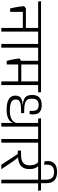

<svg xmlns="http://www.w3.org/2000/svg" viewBox="1022 -1966 926 3047"><g transform="rotate(90 1485.5 -443.0)"><path d="M463.5 -600.5H405.5V0H463.5ZM348.5 -585H581L576 -630.5H343.5ZM530 -585 525 -630.5H-18L-13.5 -585ZM429 -390.5H126V-342H429ZM96.5 -140.5H151V-390.5H97.5L59.5 -362.5Q63.5 -319 68.8 -283.5Q74 -248 80.8 -213.8Q87.5 -179.5 96.5 -140.5Z M718.5 0V-600.5H660V0ZM835.5 -585 831 -630.5H542.5L548 -585Z M1312.5 -600.5H1254V0H1312.5ZM1197 -585H1429.5L1425 -630.5H1192.5ZM1351.5 -585 1347 -630.5H798L802.5 -585ZM1279.5 -317.5H948V-268.5H1279.5ZM985.5 -601.5H927.5V-271.5H985.5ZM928.5 -86H985.5V-313.5H928L889.5 -290.5Q894 -250.5 899.5 -217.8Q905 -185 912.2 -153.2Q919.5 -121.5 928.5 -86Z M1971.5 -600.5H1913.5V0H1971.5ZM1856.5 -585H2089L2084.5 -630.5H1851.5ZM1844 -585H2038.5L2034 -630.5H1839.5ZM1480 -226.5V-221.5Q1480 -154 1536 -119.2Q1592 -84.5 1705.5 -84.5Q1766 -84.5 1808 -96.8Q1850 -109 1875.5 -131Q1901 -153 1911 -182H1918L1915 -238.5Q1897 -185 1847 -160.2Q1797 -135.5 1715.5 -135.5Q1655 -135.5 1616.5 -145.8Q1578 -156 1559.8 -176.2Q1541.5 -196.5 1541.5 -227V-231.5Q1541.5 -251.5 1548 -266.2Q1554.5 -281 1571.5 -291.2Q1588.5 -301.5 1618.8 -307Q1649 -312.5 1696 -313.5L1757.5 -314.5V-362.5L1696 -364Q1633 -365.5 1596.2 -377.8Q1559.5 -390 1544 -415.2Q1528.5 -440.5 1528.5 -481.5V-489.5Q1528.5 -542.5 1553.8 -567.8Q1579 -593 1628 -593Q1675 -593 1698.5 -570.8Q1722 -548.5 1722 -495.5V-449.5H1773Q1776 -465.5 1777.2 -480.5Q1778.5 -495.5 1778.5 -508Q1778.5 -574.5 1741.8 -608Q1705 -641.5 1628.5 -641.5Q1550 -641.5 1510 -603.8Q1470 -566 1470 -493.5V-485Q1470 -439.5 1485.8 -409.2Q1501.5 -379 1535.5 -362.5Q1569.5 -346 1624.5 -341V-338.5Q1569.5 -336 1538 -322Q1506.5 -308 1493.2 -283.8Q1480 -259.5 1480 -226.5Z M2227 0V-600.5H2168.5V0ZM2344 -585 2339.5 -630.5H2051L2056.5 -585Z M2739 -585 2734.5 -630.5H2306L2310.5 -585ZM2646 0V-3L2542 -158.5Q2526 -182.5 2512 -201.5Q2498 -220.5 2483 -238.8Q2468 -257 2449.5 -277.5V-295.5L2352.5 -313.5V-263L2408 -260L2577 0ZM2587.5 -596H2521.5Q2553.5 -573.5 2569.8 -539.2Q2586 -505 2586 -455.5V-450Q2586 -380.5 2546.2 -347Q2506.5 -313.5 2420.5 -313.5H2352.5L2397 -265H2434.5Q2544 -266.5 2595 -311.2Q2646 -356 2646 -445V-451.5Q2646 -501.5 2630.5 -538Q2615 -574.5 2587.5 -596Z M2872 0V-600.5H2813.5V0ZM2989 -585 2984.5 -630.5H2696L2701.5 -585ZM2692 -885.5Q2608 -885.5 2563.5 -848.5Q2519 -811.5 2519 -744.5Q2519 -730.5 2520 -716.5Q2521 -702.5 2523 -686.5L2575.5 -679.5V-727.5Q2575.5 -783 2605.8 -810.2Q2636 -837.5 2693 -837.5Q2754 -837.5 2784 -806.5Q2814 -775.5 2814 -707V-623H2870V-709Q2870 -800 2825.2 -842.8Q2780.5 -885.5 2692 -885.5Z"/></g></svg>

Font: Anek Devanagari Medium Light
Style: Regular
Weight: 300
Version: Version 1.003